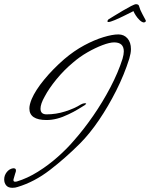

<svg xmlns="http://www.w3.org/2000/svg" viewBox="-24 -787 715 915"><path d="M35 108Q15 108 5.5 96.5Q-4 85 -4 68Q-4 49 8 33.5Q20 18 38 15H41Q52 15 52 25Q52 32 49 38L42 62Q41 65 40.5 67Q40 69 40 71Q40 79 48 79Q53 79 56 78Q106 63 156.5 31.5Q207 0 252 -40Q297 -80 329 -118Q375 -170 420 -235Q465 -300 502 -370.5Q539 -441 560 -507Q566 -528 566 -542Q566 -585 520 -585Q499 -585 464.5 -572Q430 -559 392.5 -537.5Q355 -516 323 -488Q280 -452 244.5 -408.5Q209 -365 189 -327Q169 -292 169 -269Q169 -242 198 -242Q243 -242 287 -256Q331 -270 361 -289Q372 -295 380 -295Q389 -295 386 -292Q386 -291 380 -286Q372 -281 349 -267Q326 -253 302 -242Q247 -215 198 -215Q116 -215 116 -270Q116 -288 127 -315Q145 -357 186.5 -407.5Q228 -458 282 -505Q329 -545 377.5 -571Q426 -597 469 -610Q512 -623 540 -623Q567 -623 583.5 -604Q600 -585 600 -553Q600 -543 598 -532Q596 -521 592 -507Q568 -431 530 -355.5Q492 -280 447.5 -214.5Q403 -149 357 -103L356 -102Q288 -34 214 23Q140 80 60 104Q49 108 35 108ZM661 -680Q652 -681 641.5 -691Q631 -701 623 -713.5Q615 -726 612 -734Q596 -726 571 -713.5Q546 -701 523.5 -691.5Q501 -682 492 -682Q488 -682 488 -686Q488 -688 489.5 -690Q491 -692 492 -694Q500 -699 519.5 -711Q539 -723 561 -736Q583 -749 600.5 -758Q618 -767 624 -767Q637 -767 639 -757Q643 -741 654.5 -720Q666 -699 670 -691Q671 -690 671 -687Q671 -684 667.5 -682Q664 -680 661 -680Z"/></svg>

Font: Allison
Style: Regular
Weight: 400
Designer: Robert E. Leuschke
Foundry: Robert E. Leuschke
Version: Version 1.010; ttfautohint (v1.8.3)